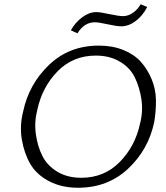

<svg xmlns="http://www.w3.org/2000/svg" viewBox="-20 -879 783 905"><path d="M345 -722 314 -736Q335 -774 368 -798Q401 -822 434 -822Q452 -822 496 -812.5Q540 -803 560 -803Q584 -803 606.5 -818.5Q629 -834 643 -859L674 -846Q652 -804 619 -779.5Q586 -755 552 -755Q530 -755 487.5 -764.5Q445 -774 427 -774Q377 -774 345 -722ZM348 6Q270 6 211 -25Q152 -56 123 -106Q94 -156 83 -221Q72 -286 89 -353Q116 -482 211 -573Q306 -664 446 -664Q510 -664 561 -643.5Q612 -623 643.5 -588Q675 -553 694.5 -506.5Q714 -460 715 -409Q716 -358 707 -304Q680 -174 584 -84Q488 6 348 6ZM363 -41Q471 -41 544 -115Q617 -189 640 -296Q655 -354 646.5 -411Q638 -468 615.5 -514Q593 -560 545 -588.5Q497 -617 432 -617Q324 -617 251.5 -543Q179 -469 156 -362Q141 -304 149 -246.5Q157 -189 180 -143.5Q203 -98 250.5 -69.5Q298 -41 363 -41Z"/></svg>

Font: EauTestText Semilight
Style: Italic
Weight: 300
Italic angle: -12°
Designer: Christian Thalmann (Catharsis Fonts)
Version: Version 0.001;PS 000.001;hotconv 1.0.88;makeotf.lib2.5.64775